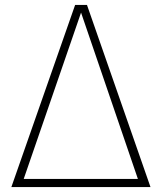

<svg xmlns="http://www.w3.org/2000/svg" viewBox="-20 -757 655 777"><path d="M332 -737H284L26 0H589ZM308 -706 538 -33H76Z"/></svg>

Font: Glow Sans SC Normal ExtraLight
Style: Regular
Weight: 200
Designer: Ryoko NISHIZUKA (kana, bopomofo & ideographs); Paul D. Hunt (Latin, Greek & Cyrillic); Sandoll Communications, Soo-young
Version: Version 0.93